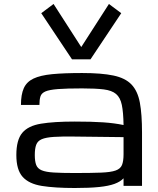

<svg xmlns="http://www.w3.org/2000/svg" viewBox="-20 -944 802 975"><path d="M359.4 10.7Q258.3 10.7 192.6 0.2Q127 -10.3 95 -45.9Q63 -81.5 63 -156.7Q63 -233.4 93 -269.3Q123 -305.2 188.2 -315.9Q253.4 -326.7 359.4 -326.7Q445.3 -326.7 503.4 -322.8Q561.5 -318.8 607.4 -309.1Q606.4 -374 598.6 -411.4Q590.8 -448.7 569.3 -466.8Q547.9 -484.9 506.6 -490Q465.3 -495.1 397 -495.1Q318.8 -495.1 274.7 -491.7Q230.5 -488.3 210.4 -479.5Q190.4 -470.7 185.3 -454.1Q180.2 -437.5 180.2 -411.1H86.4Q86.4 -463.9 100.8 -496.1Q115.2 -528.3 149.9 -544.9Q184.6 -561.5 244.9 -567.4Q305.2 -573.2 397 -573.2Q495.6 -573.2 555.9 -560.5Q616.2 -547.9 647.7 -514.9Q679.2 -481.9 690.2 -422.9Q701.2 -363.8 701.2 -270.5V0H607.4V-38.6Q590.8 -21 561.5 -10.3Q532.2 0.5 483.6 5.6Q435.1 10.7 359.4 10.7ZM359.4 -65.4Q442.9 -65.4 492.7 -67.4Q542.5 -69.3 567.1 -78.1Q591.8 -86.9 599.6 -106.4Q607.4 -126 607.4 -161.1V-247.6L359.4 -250.5Q293.5 -251.5 253.2 -248.8Q212.9 -246.1 191.9 -237.1Q170.9 -228 163.8 -208.7Q156.7 -189.5 156.7 -156.7Q156.7 -125 163.8 -106.4Q170.9 -87.9 191.9 -79.1Q212.9 -70.3 253.2 -67.9Q293.5 -65.4 359.4 -65.4ZM345.7 -642.6 189.5 -877 252 -923.8 392.6 -705.1 533.2 -923.8 595.7 -877 439.5 -642.6Z"/></svg>

Font: Michroma
Style: Regular
Weight: 400
Designer: Vernon Adams
Foundry: Vernon Adams
Version: Version 1.100; ttfautohint (v1.8.4.7-5d5b);gftools[0.9.29]